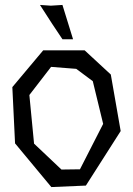

<svg xmlns="http://www.w3.org/2000/svg" viewBox="-20 -730 539 778"><path d="M30 0ZM187 -459 99 -345 118 -148 229 -43 304 -44 398 -228 356 -401 289 -451ZM323 -526 429 -428 469 -199 328 22 188 28 41 -149 30 -377 155 -526ZM233 -571 191 -634 142 -710 186 -707 233 -710 276 -571Z"/></svg>

Font: Underdog
Style: Regular
Weight: 400
Designer: Sergey Steblina
Foundry: Sergey Steblina, Jovanny Lemonad
Version: Version 1.001; ttfautohint (v0.9)